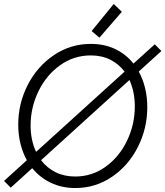

<svg xmlns="http://www.w3.org/2000/svg" viewBox="-20 -950 841 977"><path d="M144 -94.2 34.7 4.9 0.5 -29.3 116.7 -134.8Q95.2 -173.3 84 -219.5Q72.8 -265.6 72.8 -315.9Q72.8 -423.3 121.1 -517.8Q169.4 -612.3 254.2 -669.4Q338.9 -726.6 442.4 -726.6Q511.7 -726.6 566.7 -700.2Q621.6 -673.8 659.2 -626.5L767.6 -724.6L801.3 -690.4L686 -585.9Q707.5 -546.9 718.5 -501Q729.5 -455.1 729.5 -404.8Q729.5 -296.9 681.6 -202.1Q633.8 -107.4 549.8 -50.3Q465.8 6.8 363.3 6.8Q294.9 6.8 239 -19.8Q183.1 -46.4 144 -94.2ZM666 -408.2Q666 -482.9 638.7 -543L189 -134.8Q219.2 -95.2 263.2 -73.5Q307.1 -51.8 362.8 -51.8Q448.7 -51.8 518.1 -102.1Q587.4 -152.3 626.7 -234.6Q666 -316.9 666 -408.2ZM446.3 -792 558.6 -929.7 600.1 -890.1 485.8 -758.3ZM163.6 -177.2 613.8 -585.4Q584.5 -624.5 541.3 -646.2Q498 -668 441.9 -668Q355 -668 284.9 -617.4Q214.8 -566.9 175.3 -484.6Q135.7 -402.3 135.7 -311.5Q135.7 -236.8 163.6 -177.2Z"/></svg>

Font: Reddit Sans Chocolate Light
Style: Italic
Weight: 300
Italic angle: -11.25°
Designer: Stephen Hutchings
Version: Version 1.013